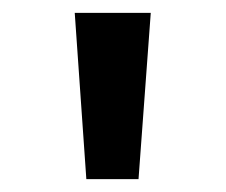

<svg xmlns="http://www.w3.org/2000/svg" viewBox="-20 -749 350 298"><path d="M114 -471 96 -729H214L195 -471Z"/></svg>

Font: Noto Sans Gurmukhi Condensed SemiBold
Style: Regular
Weight: 600
Width: 3
Designer: Jelle Bosma - Monotype Design Team
Foundry: Monotype Imaging Inc.
Version: Version 2.004; ttfautohint (v1.8.4.7-5d5b)